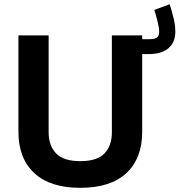

<svg xmlns="http://www.w3.org/2000/svg" viewBox="-20 -875 842 900"><path d="M775.4 -855Q785.2 -824.2 793.5 -791Q801.8 -757.8 801.8 -726.1Q801.8 -676.8 769.8 -649.2Q737.8 -621.6 678.7 -621.6H594.2V-691.4H683.6Q708 -691.4 717 -700Q726.1 -708.5 726.1 -726.6Q726.1 -743.7 718.8 -773.4Q711.4 -803.2 703.6 -828.6ZM504.4 -709H646.5V-257.3Q646.5 -132.3 572.3 -63.5Q498 5.4 356.4 5.4Q215.3 5.4 140.9 -63.5Q66.4 -132.3 66.4 -257.3V-709H208V-254.4Q208 -192.9 242.7 -156.2Q277.3 -119.6 356.4 -119.6Q436 -119.6 470.2 -156.2Q504.4 -192.9 504.4 -254.4Z"/></svg>

Font: Estedad-FD Bold
Style: Regular
Weight: 700
Designer: Amin Abedi
Version: Version 7.3